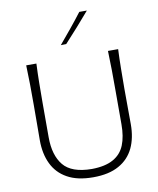

<svg xmlns="http://www.w3.org/2000/svg" viewBox="-103 -1051 938 1141"><g transform="rotate(-10 366.0 -481.0)"><path d="M366.7 10C430 10 481.9 -1.4 522.4 -24.3C562.9 -46.7 592.4 -78.6 611.9 -119C631 -159.5 640.5 -207.1 640.5 -261.4C640.5 -282.9 640.5 -313.3 640 -352.9C639.5 -392.4 639.5 -433.3 639.5 -476.2C639.5 -520.5 640 -561 640.5 -598.1C641 -635.2 641.9 -673.8 643.8 -714.3H582.4C583.8 -673.8 584.8 -635.2 585.2 -598.1C585.7 -561 585.7 -520.5 585.7 -476.2V-271C585.7 -221.9 579 -180.5 565.2 -146.2C551.4 -111.9 528.1 -85.7 496.2 -68.1C464.3 -50 421 -40.5 366.7 -40C285.2 -40.5 228.6 -61 195.7 -101C162.9 -141 146.2 -197.1 146.2 -270V-476.2C146.2 -520.5 146.7 -561 147.1 -598.1C147.6 -635.2 148.6 -673.8 150.5 -714.3H89C90.5 -673.8 91.4 -635.2 91.9 -598.1C92.4 -561 92.4 -520.5 92.4 -476.2C92.4 -433.3 92.4 -392.4 91.9 -352.9C91.4 -313.3 91.4 -282.9 91.4 -261.4C91.4 -207.6 101 -160 120.5 -119.5C140 -78.6 170 -46.7 210.5 -24.3C251 -1.4 303.3 10 366.7 10ZM312.4 -796.7 345.2 -797.6C371.9 -826.7 398.1 -855.7 424.3 -884.8C450 -913.8 475.2 -942.9 500.5 -972.4H454.8C432.4 -942.9 409 -913.3 385.2 -884.3C361 -855.2 336.7 -825.7 312.4 -796.7Z"/></g></svg>

Font: Pinar Light
Style: Regular
Weight: 300
Designer: Amin Abedi
Version: Version 2.00;September 9, 2021;FontCreator 13.0.0.2683 64-bi